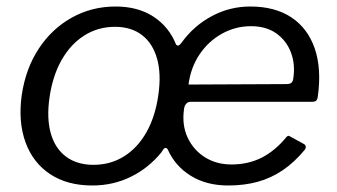

<svg xmlns="http://www.w3.org/2000/svg" viewBox="-20 -560 1037 590"><path d="M263.7 10Q186.9 10 134.3 -24.7Q81.7 -59.4 58.7 -121.9Q35.6 -184.5 46.6 -266.5Q58.6 -348.9 99 -410.4Q139.4 -471.8 200.7 -505.9Q262 -540 335.3 -540Q404 -540 451.8 -508.7Q499.5 -477.4 521 -423.1Q525.6 -418.2 529.8 -420.7Q534 -423.1 538.8 -430.1Q576.1 -481.3 631.3 -510.7Q686.4 -540 748.9 -540Q824.8 -540 875.2 -506.7Q925.6 -473.3 947.1 -411.2Q968.7 -349 956.4 -261.8Q955.4 -255 952.2 -251.2Q949.1 -247.4 938.2 -247.1H564.9Q557.9 -247.1 552.4 -241.4Q546.8 -235.7 545.5 -224.9Q538.6 -176.6 556.2 -138.1Q573.9 -99.6 609.2 -77.1Q644.6 -54.6 691.1 -54.6Q743.3 -54.6 785 -76Q826.6 -97.4 861.4 -140.3Q865.7 -143.5 868.4 -142.3Q871 -141.1 875.2 -138.6L913.8 -117.5Q917.4 -116 919.1 -111.5Q920.8 -107 917.4 -100.8Q885 -61.4 849 -37Q813 -12.6 771.7 -1.3Q730.4 10 681.4 10Q614.2 10 566 -20Q517.7 -50 495.2 -101.4Q490.4 -107.2 486.1 -104.9Q481.9 -102.7 476 -91.9Q437 -43.9 382.4 -16.9Q327.8 10 263.7 10ZM267.4 -53.5Q319.6 -53.5 361.4 -79.7Q403.2 -105.9 430.4 -154.3Q457.5 -202.7 466.7 -269Q475.9 -333.5 462.5 -380.3Q449.1 -427.1 416.1 -452.4Q383 -477.6 333.3 -477.6Q281.4 -477.6 239.3 -451.1Q197.1 -424.5 169.3 -375.6Q141.6 -326.7 132.1 -260.1Q122.9 -195.9 136.3 -149.4Q149.7 -103 183.5 -78.2Q217.3 -53.5 267.4 -53.5ZM751.1 -479.5Q703.7 -479.5 662.3 -456.6Q620.8 -433.6 593.5 -393.3Q566.2 -352.9 559.3 -300.2L860 -301.6Q870.7 -301.6 875.5 -305.7Q880.4 -309.9 881.4 -320Q887.7 -362.9 873.9 -399.1Q860.1 -435.2 829.1 -457.4Q798 -479.5 751.1 -479.5Z"/></svg>

Font: Libre Franklin Thin
Style: Italic
Weight: 100
Italic angle: -8°
Designer: Pablo Impallari, Rodrigo Fuenzalida, Nhung Nguyen
Foundry: Impallari Type
Version: Version 3.000